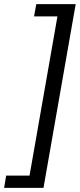

<svg xmlns="http://www.w3.org/2000/svg" viewBox="-79 -755 389 936"><path d="M290 -735 133 161H-59L-49 101H65L201 -675H87L98 -735Z"/></svg>

Font: Archivo Condensed
Style: Italic
Weight: 400
Width: 3
Italic angle: -10°
Designer: Hector Gatti
Foundry: Omnibus-Type
Version: Version 2.001